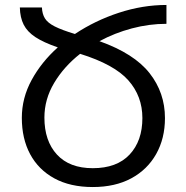

<svg xmlns="http://www.w3.org/2000/svg" viewBox="-20 -744 751 774"><path d="M68 -269Q68 -349 107.5 -421.5Q147 -494 213 -553Q155 -573 122.5 -594.5Q90 -616 75.5 -644.5Q61 -673 60 -714H149Q150 -688 161 -670Q172 -652 200.5 -637.5Q229 -623 282 -607Q363 -661 459 -692.5Q555 -724 651 -724V-648Q581 -648 511.5 -629.5Q442 -611 381 -578Q521 -528 583 -449Q645 -370 645 -268Q645 -186 609.5 -123Q574 -60 509 -25Q444 10 354 10Q263 10 199 -25Q135 -60 101.5 -122.5Q68 -185 68 -269ZM159 -270Q159 -176 209.5 -121Q260 -66 354 -66Q451 -66 502.5 -121Q554 -176 554 -268Q554 -356 497.5 -420Q441 -484 303 -527Q238 -476 198.5 -410Q159 -344 159 -270Z"/></svg>

Font: Go Noto Kurrent-Regular
Style: Regular
Weight: 400
Designer: Monotype Design Team
Foundry: Monotype Imaging Inc.
Version: Version 2.012; ttfautohint (v1.8.4.7-5d5b)